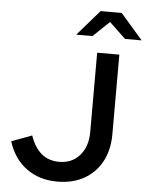

<svg xmlns="http://www.w3.org/2000/svg" viewBox="-61 -974 797 1035"><g transform="rotate(5 337.5 -457.0)"><path d="M288 11Q190 11 120.5 -40Q51 -91 22 -184L132 -225Q154 -161 193 -128.5Q232 -96 289 -96Q358 -96 400 -144Q442 -192 442 -271V-700H562V-269Q562 -184 528 -121Q494 -58 432.5 -23.5Q371 11 288 11ZM585 -787 497 -871 409 -787H321L441 -925H555L675 -787Z"/></g></svg>

Font: Red Hat Text Medium
Style: Regular
Weight: 500
Designer: Pentagram, MCKL
Foundry: Pentagram, MCKL
Version: Version 1.023